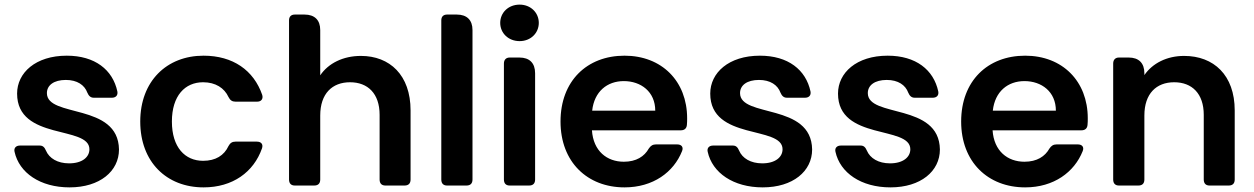

<svg xmlns="http://www.w3.org/2000/svg" viewBox="-20 -803 5428 831"><path d="M281 8C412 8 495 -62 495 -156C492 -359 183 -292 183 -400C183 -434 213 -457 265 -457C314 -457 346 -435 358 -402C364 -388 372 -380 386 -380H464C481 -380 491 -390 488 -407C468 -501 391 -562 269 -562C134 -562 54 -488 54 -398C54 -193 367 -261 367 -157C367 -123 336 -96 279 -96C229 -96 193 -118 179 -151C173 -165 166 -173 152 -173H66C50 -173 39 -163 43 -146C63 -55 154 8 281 8Z M861 -562C701 -562 587 -451 587 -277C587 -102 701 8 861 8C987 8 1078 -58 1114 -161C1120 -179 1110 -190 1092 -190H999C985 -190 976 -184 969 -171C950 -130 913 -107 859 -107C781 -107 724 -165 724 -277C724 -389 781 -447 859 -447C913 -447 951 -422 969 -383C976 -369 985 -363 999 -363H1093C1110 -363 1120 -374 1115 -392C1078 -499 988 -562 861 -562Z M1231 -715V-26C1231 -9 1240 0 1256 0H1340C1357 0 1366 -9 1366 -26V-303C1366 -398 1418 -447 1495 -447C1572 -447 1623 -398 1623 -306V-26C1623 -9 1632 0 1648 0H1731C1748 0 1757 -9 1757 -26V-325C1757 -478 1667 -561 1542 -561C1465 -561 1401 -529 1366 -477V-673C1366 -716 1342 -740 1298 -740H1256C1240 -740 1231 -731 1231 -715Z M1890 -715V-26C1890 -9 1899 0 1915 0H1999C2016 0 2025 -9 2025 -26V-673C2025 -716 2001 -740 1957 -740H1915C1899 -740 1890 -731 1890 -715Z M2161 -528V-26C2161 -9 2170 0 2186 0H2270C2287 0 2296 -9 2296 -26V-486C2296 -530 2272 -554 2228 -554H2186C2170 -554 2161 -544 2161 -528ZM2145 -704C2145 -660 2180 -625 2229 -625C2277 -625 2312 -660 2312 -704C2312 -748 2277 -783 2229 -783C2180 -783 2145 -748 2145 -704Z M2816 -324H2543C2552 -407 2608 -452 2680 -452C2754 -452 2816 -406 2816 -324ZM2406 -277C2406 -102 2522 8 2683 8C2807 8 2896 -58 2932 -149C2939 -166 2930 -178 2911 -178H2819C2805 -178 2796 -172 2788 -160C2769 -126 2734 -103 2680 -103C2607 -103 2548 -149 2542 -239H2927C2942 -239 2952 -247 2953 -263C2954 -273 2954 -281 2954 -291C2954 -452 2844 -562 2683 -562C2520 -562 2406 -452 2406 -277Z M3281 8C3412 8 3495 -62 3495 -156C3492 -359 3183 -292 3183 -400C3183 -434 3213 -457 3265 -457C3314 -457 3346 -435 3358 -402C3364 -388 3372 -380 3386 -380H3464C3481 -380 3491 -390 3488 -407C3468 -501 3391 -562 3269 -562C3134 -562 3054 -488 3054 -398C3054 -193 3367 -261 3367 -157C3367 -123 3336 -96 3279 -96C3229 -96 3193 -118 3179 -151C3173 -165 3166 -173 3152 -173H3066C3050 -173 3039 -163 3043 -146C3063 -55 3154 8 3281 8Z M3834 8C3965 8 4048 -62 4048 -156C4045 -359 3736 -292 3736 -400C3736 -434 3766 -457 3818 -457C3867 -457 3899 -435 3911 -402C3917 -388 3925 -380 3939 -380H4017C4034 -380 4044 -390 4041 -407C4021 -501 3944 -562 3822 -562C3687 -562 3607 -488 3607 -398C3607 -193 3920 -261 3920 -157C3920 -123 3889 -96 3832 -96C3782 -96 3746 -118 3732 -151C3726 -165 3719 -173 3705 -173H3619C3603 -173 3592 -163 3596 -146C3616 -55 3707 8 3834 8Z M4550 -324H4277C4286 -407 4342 -452 4414 -452C4488 -452 4550 -406 4550 -324ZM4140 -277C4140 -102 4256 8 4417 8C4541 8 4630 -58 4666 -149C4673 -166 4664 -178 4645 -178H4553C4539 -178 4530 -172 4522 -160C4503 -126 4468 -103 4414 -103C4341 -103 4282 -149 4276 -239H4661C4676 -239 4686 -247 4687 -263C4688 -273 4688 -281 4688 -291C4688 -452 4578 -562 4417 -562C4254 -562 4140 -452 4140 -277Z M4798 -528V-26C4798 -9 4807 0 4823 0H4907C4924 0 4933 -9 4933 -26V-303C4933 -398 4985 -447 5062 -447C5139 -447 5190 -398 5190 -306V-26C5190 -9 5199 0 5215 0H5298C5315 0 5324 -9 5324 -26V-325C5324 -478 5233 -561 5105 -561C5030 -561 4968 -529 4933 -478V-486C4933 -530 4909 -554 4865 -554H4823C4807 -554 4798 -544 4798 -528Z"/></svg>

Font: Arvore Sans SemiBold
Style: Regular
Weight: 600
Designer: Jonny Pinhorn (Latin) Dan Schunck (customization for Arvore)
Version: Version 1.000;Glyphs 3.3 (3305)